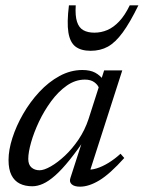

<svg xmlns="http://www.w3.org/2000/svg" viewBox="-20 -690 539 720"><path d="M244 -22.5 296 -183.5H309Q271.5 -128 241.5 -90.8Q211.5 -53.5 186.8 -31.8Q162 -10 141.2 -0.8Q120.5 8.5 101 8.5Q74 8.5 54 -1.5Q34 -11.5 23 -33.2Q12 -55 12 -90Q12 -127.5 26.5 -172.8Q41 -218 66.8 -262.8Q92.5 -307.5 127.2 -345Q162 -382.5 203.2 -405Q244.5 -427.5 289 -427.5Q318 -427.5 336.8 -417.5Q355.5 -407.5 371 -387L351 -360Q347 -372 333.5 -381.8Q320 -391.5 298.5 -391.5Q262.5 -391.5 230.5 -369Q198.5 -346.5 172 -310.5Q145.5 -274.5 126.2 -233.8Q107 -193 96.5 -155.8Q86 -118.5 86 -94Q86 -72.5 98 -62Q110 -51.5 128.5 -51.5Q145 -51.5 170.5 -66Q196 -80.5 223.5 -106.2Q251 -132 274.8 -167.2Q298.5 -202.5 312 -243.5L370.5 -426H431H438.5L313 -35.5L304.5 -54.5Q321 -52 342.2 -58.5Q363.5 -65 386.8 -79.2Q410 -93.5 432 -113.5L446 -97.5Q392 -37.5 352.8 -13.8Q313.5 10 280 10Q258.5 10 248.8 1Q239 -8 244 -22.5ZM334 -567.5Q359.5 -567.5 382.8 -577.5Q406 -587.5 427.2 -610Q448.5 -632.5 466.5 -670H499Q467.5 -605.5 440.2 -568.2Q413 -531 384.8 -515.2Q356.5 -499.5 320 -499.5Q284 -499.5 263.2 -515.2Q242.5 -531 236.5 -568.2Q230.5 -605.5 238.5 -670H264Q261.5 -631 268.8 -608.5Q276 -586 292.5 -576.8Q309 -567.5 334 -567.5Z"/></svg>

Font: Newsreader Text
Style: Italic
Weight: 400
Italic angle: -17°
Designer: Hugues Gentile
Foundry: Production Type
Version: Version 1.001